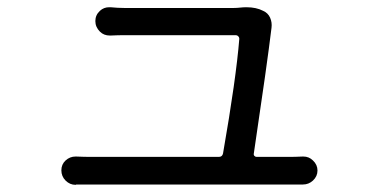

<svg xmlns="http://www.w3.org/2000/svg" viewBox="-20 -520 1040 530"><path d="M680.7 -96.7Q679.7 -92.8 682.1 -89.8Q684.6 -86.9 688.5 -86.9H777.3Q794.9 -86.9 815.4 -87.9Q816.4 -87.9 817.4 -87.9Q833 -87.9 843.8 -77.1Q856.4 -65.4 856.4 -49.3Q856.4 -33.2 843.8 -21.5Q832 -10.7 816.4 -10.7Q816.4 -10.7 815.4 -10.7Q793.9 -10.7 780.3 -10.7H232.4Q210 -10.7 190.4 -10.7Q189.5 -9.8 188.5 -9.8Q172.9 -9.8 161.1 -21.5Q149.4 -33.2 149.4 -49.8Q149.4 -66.4 161.1 -77.1Q172.9 -87.9 188.5 -87.9Q189.5 -87.9 190.4 -87.9Q211.9 -86.9 232.4 -86.9H584Q593.8 -86.9 595.7 -96.7Q631.8 -303.7 640.6 -413.1Q640.6 -417 637.7 -419.9Q634.8 -422.9 630.9 -422.9H323.2Q306.6 -422.9 285.2 -421.9Q284.2 -421.9 283.2 -421.9Q266.6 -421.9 255.9 -432.6Q243.2 -445.3 243.2 -461.9Q243.2 -478.5 255.9 -490.2Q266.6 -500 281.2 -500Q283.2 -500 285.2 -500Q305.7 -498 322.3 -498H626Q633.8 -498 642.6 -499Q651.4 -500 660.2 -500Q687.5 -500 706.1 -490.2Q719.7 -484.4 725.6 -471.2Q731.4 -458 729.5 -443.4Q717.8 -345.7 680.7 -96.7Z"/></svg>

Font: Gen Jyuu GothicX Regular
Style: Regular
Weight: 400
Designer: [Source Han Sans]
Ryoko NISHIZUKA  (kana & ideographs); Paul D. Hunt (Latin, Greek & Cyrillic); Wenlong ZHANG  (bopomofo
Version: Version 1.002.20150607